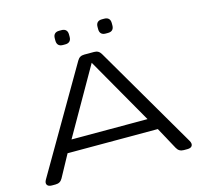

<svg xmlns="http://www.w3.org/2000/svg" viewBox="-128 -1079 1279 1220"><g transform="rotate(-15 511.0 -469.0)"><path d="M38.6 -46.9 432.6 -723.1Q440.9 -737.3 451.9 -743.7Q462.9 -750 479 -750H543Q559.1 -750 570.1 -743.7Q581.1 -737.3 589.4 -723.1L983.9 -46.9Q995.6 -26.4 988 -13.2Q980.5 0 957 0H933.1Q917 0 905.8 -6.6Q894.5 -13.2 886.7 -27.3L808.1 -171.9H214.4L135.7 -27.3Q127.9 -13.2 116.7 -6.6Q105.5 0 89.4 0H65.4Q42 0 34.2 -13.2Q26.4 -26.4 38.6 -46.9ZM761.2 -250 511.2 -687.5 261.2 -250ZM645 -937.5H660.6Q679.7 -937.5 689.7 -927.5Q699.7 -917.5 699.7 -898.4V-882.8Q699.7 -863.8 689.7 -853.8Q679.7 -843.8 660.6 -843.8H645Q626 -843.8 616 -853.8Q606 -863.8 606 -882.8V-898.4Q606 -917.5 616 -927.5Q626 -937.5 645 -937.5ZM363.8 -937.5H379.4Q398.4 -937.5 408.4 -927.5Q418.5 -917.5 418.5 -898.4V-882.8Q418.5 -863.8 408.4 -853.8Q398.4 -843.8 379.4 -843.8H363.8Q344.7 -843.8 334.7 -853.8Q324.7 -863.8 324.7 -882.8V-898.4Q324.7 -917.5 334.7 -927.5Q344.7 -937.5 363.8 -937.5Z"/></g></svg>

Font: Gyrochrome
Style: Regular
Weight: 400
Designer: David Moles
Foundry: David Moles
Version: Version 1.005;Glyphs 3.2.3 (3260)